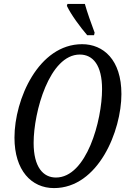

<svg xmlns="http://www.w3.org/2000/svg" viewBox="-20 -951 644 982"><path d="M426 -771H461L464 -784C448 -826 425 -891 414 -931H325L322 -921C344 -875 390 -813 426 -771ZM256 11C483 11 601 -282 601 -470C601 -646 508 -725 400 -725C177 -725 54 -443 54 -247C54 -79 141 11 256 11ZM266 -43C201 -43 152 -96 152 -220C152 -379 233 -672 388 -672C456 -672 502 -617 502 -495C502 -335 423 -43 266 -43Z"/></svg>

Font: Noto Serif ExtraCondensed
Style: Italic
Weight: 400
Width: 2
Italic angle: -12°
Designer: Monotype Design Team
Foundry: Monotype Imaging Inc.
Version: Version 2.014